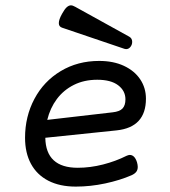

<svg xmlns="http://www.w3.org/2000/svg" viewBox="-20 -691 640 722"><path d="M418.5 -200.7 150.4 -172.9Q152.3 -60.1 272.5 -60.1Q319.3 -60.1 367.7 -72.5Q416 -85 455.6 -105Q463.4 -108.4 467.8 -108.4Q486.3 -108.4 495.1 -81.1Q498 -70.8 498 -63.5Q498 -52.2 492.4 -44.9Q486.8 -37.6 475.1 -32.2Q431.6 -13.2 375.7 -1.2Q319.8 10.7 265.1 10.7Q204.6 10.7 161.6 -11.5Q118.7 -33.7 96.4 -75Q74.2 -116.2 74.2 -172.9Q74.2 -252.9 109.4 -319.1Q144.5 -385.3 208.3 -423.6Q272 -461.9 353 -461.9Q406.2 -461.9 446 -443.4Q485.8 -424.8 507.3 -392.6Q528.8 -360.4 528.8 -319.8Q528.8 -212.4 418.5 -200.7ZM403.3 -268.6Q430.2 -271.5 440.9 -283.2Q451.7 -294.9 451.7 -317.4Q451.7 -349.6 424.3 -370.4Q397 -391.1 345.7 -391.1Q296.4 -391.1 257.8 -371.8Q219.2 -352.5 193.8 -318.6Q168.5 -284.7 157.7 -240.2ZM477.1 -533.7Q477.1 -522.9 470.5 -514.6Q463.9 -506.3 454.1 -506.3Q452.1 -506.3 448.2 -507.3L213.4 -586.9Q201.2 -590.8 201.2 -604Q201.2 -617.7 213.4 -639.2Q222.7 -656.2 230.7 -663.6Q238.8 -670.9 246.6 -670.9Q253.4 -670.9 262.7 -665.5L465.8 -553.2Q477.1 -546.9 477.1 -533.7Z"/></svg>

Font: Courier Prime
Style: Italic
Weight: 400
Italic angle: -10°
Designer: Alan Dague-Greene
Foundry: Quote-Unquote Apps
Version: Version 3.018